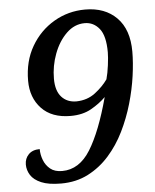

<svg xmlns="http://www.w3.org/2000/svg" viewBox="-53 -769 666 823"><g transform="rotate(-5 280.5 -357.0)"><path d="M177 10Q123 10 91.5 -3.5Q60 -17 46.5 -38.5Q33 -60 33 -84Q33 -110 50 -127.5Q67 -145 98 -145Q98 -121 107 -97.5Q116 -74 135 -58.5Q154 -43 186 -43Q260 -43 308 -120.5Q356 -198 395 -343Q369 -317 332 -296Q295 -275 243 -275Q162 -275 118 -321.5Q74 -368 74 -441Q74 -525 111 -588.5Q148 -652 209.5 -688Q271 -724 344 -724Q429 -724 479.5 -673Q530 -622 530 -527Q530 -480 522 -422.5Q514 -365 496.5 -304.5Q479 -244 451.5 -188Q424 -132 384.5 -87.5Q345 -43 293.5 -16.5Q242 10 177 10ZM273 -335Q320 -336 354 -362Q388 -388 409 -418Q416 -443 420.5 -477.5Q425 -512 425 -533Q425 -604 400 -635Q375 -666 337 -666Q293 -666 258.5 -632.5Q224 -599 204.5 -547Q185 -495 185 -440Q185 -388 209 -361.5Q233 -335 273 -335Z"/></g></svg>

Font: Noto Serif Medium
Style: Italic
Weight: 500
Italic angle: -12°
Designer: Monotype Design Team
Foundry: Monotype Imaging Inc.
Version: Version 2.014; ttfautohint (v1.8.4.7-5d5b)